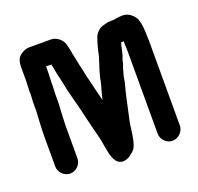

<svg xmlns="http://www.w3.org/2000/svg" viewBox="-127 -786 1040 1006"><g transform="rotate(-20 393.0 -283.0)"><path d="M598 -632H584C573 -632 563 -630 552 -627C549 -626 546 -625 545 -625C518 -620 495 -597 488 -573C478 -547 469 -511 463 -481C460 -467 454 -456 451 -442C447 -429 443 -419 440 -408C436 -390 429 -374 427 -354C419 -320 409 -292 402 -257C398 -277 391 -297 387 -317C379 -354 366 -398 359 -436C353 -464 346 -492 341 -520C335 -542 334 -564 327 -586C323 -617 291 -648 257 -648H137C123 -649 108 -644 92 -634C68 -619 60 -598 60 -562V-487C60 -470 58 -452 58 -433C60 -409 56 -391 56 -365V-322C54 -277 50 -228 50 -183V-15C50 18 79 47 112 47C145 47 174 18 174 -15V-183C174 -229 178 -275 180 -320V-365C180 -392 183 -410 182 -435C182 -452 184 -470 184 -487V-524H214C214 -521 214 -519 215 -518C222 -480 229 -446 238 -410C249 -347 270 -284 283 -224C287 -204 293 -185 297 -165L320 -74C332 -24 333 45 366 72C387 89 415 81 434 68C444 61 463 46 468 36C490 -9 488 -72 502 -126C515 -185 528 -250 543 -303C547 -319 547 -335 552 -349C557 -362 558 -375 564 -387C567 -396 570 -406 572 -417C573 -420 573 -423 574 -424C586 -450 587 -478 597 -508C602 -508 606 -508 611 -509C611 -502 612 -491 612 -486C613 -474 613 -462 613 -450V7C613 40 641 69 674 69C707 69 737 40 737 7V-450C737 -463 737 -476 736 -489C736 -526 734 -558 724 -587C715 -610 686 -638 654 -638C632 -638 618 -634 598 -632Z"/></g></svg>

Font: Electronic
Style: Thk
Weight: 900
Version: Version 1.011